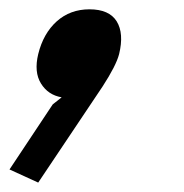

<svg xmlns="http://www.w3.org/2000/svg" viewBox="-70 -199 391 408"><path d="M183.1 -84Q176.8 -59.6 147.9 -15.1L11.2 189L-49.8 161.1L42 22.9L61 7.8Q32.2 2.9 17.1 -21.5Q2 -45.9 11.2 -84Q22 -127.9 50.5 -153.6Q79.1 -179.2 120.1 -179.2Q162.1 -179.2 178 -153.6Q193.8 -127.9 183.1 -84Z"/></svg>

Font: Sinkin Sans 600 SemiBold Italic
Style: Regular
Weight: 600
Italic angle: -112°
Designer: Keith Bates
Foundry: K-Type
Version: Sinkin Sans (version 1.0)  by Keith Bates   •   © 2014   www